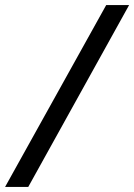

<svg xmlns="http://www.w3.org/2000/svg" viewBox="-66 -734 527 754"><path d="M45 0H-46L351 -714H441L45 0Z"/></svg>

Font: NameLogos Sans
Style: Italic
Weight: 500
Version: Version 0.1